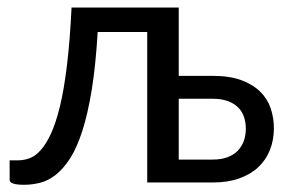

<svg xmlns="http://www.w3.org/2000/svg" viewBox="-20 -498 791 524"><path d="M467.8 -477.5V-291H560.1Q606.9 -291 638.9 -279.1Q670.9 -267.1 690.7 -247.3Q710.4 -227.5 719 -201.7Q727.5 -175.8 727.5 -147.9Q727.5 -115.7 716.6 -88.4Q705.6 -61 684.6 -41.5Q663.6 -22 632.6 -11Q601.6 0 561.5 0H381.8V-410.6H246.6Q241.2 -319.8 230.5 -253.7Q219.7 -187.5 204.8 -141.1Q189.9 -94.7 171.4 -65.9Q152.8 -37.1 132.3 -21Q111.8 -4.9 89.8 0.7Q67.9 6.3 45.9 6.3Q6.3 6.3 6.3 -6.8V-60.5H30.3Q45.4 -60.5 60.8 -66.2Q76.2 -71.8 90.8 -87.9Q105.5 -104 118.9 -132.8Q132.3 -161.6 143.6 -207.8Q154.8 -253.9 162.8 -320.3Q170.9 -386.7 175.3 -477.5ZM467.8 -228.5V-62.5H561Q583.5 -62.5 600.6 -68.8Q617.7 -75.2 628.7 -86.4Q639.6 -97.7 645.3 -113Q650.9 -128.4 650.9 -147Q650.9 -163.6 646 -178.5Q641.1 -193.4 630.4 -204.3Q619.6 -215.3 602.3 -221.9Q585 -228.5 560.1 -228.5Z"/></svg>

Font: Carlito
Style: Regular
Weight: 400
Designer: Lukasz Dziedzic
Foundry: tyPoland Lukasz Dziedzic
Version: Version 1.104